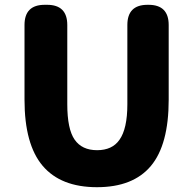

<svg xmlns="http://www.w3.org/2000/svg" viewBox="-20 -765 803 799"><path d="M82 -350V-661Q82 -745 166 -745H176Q260 -745 260 -661V-331Q260 -228 290.5 -184Q321 -140 384 -140Q447 -140 477 -183Q510 -229 510 -331V-661Q510 -745 594 -745H598Q682 -745 682 -661V-350Q682 -163 608 -74.5Q534 14 383.5 14Q233 14 157.5 -75Q82 -164 82 -350Z"/></svg>

Font: Resource Han Rounded TW Heavy
Style: Regular
Weight: 900
Designer: Cyano Hao (round all glyphs); Ryoko NISHIZUKA 西塚涼子 (kana, bopomofo & ideographs); Paul D. Hunt (Latin, Greek & Cyrillic)
Foundry: Cyano Hao
Version: 0.990